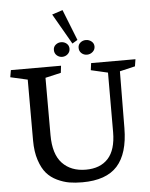

<svg xmlns="http://www.w3.org/2000/svg" viewBox="-60 -947 788 1009"><g transform="rotate(-5 334.0 -442.5)"><path d="M357.9 -51.8Q433.6 -51.8 475.1 -96.9Q516.6 -142.1 517.1 -235.4L517.6 -549.8L428.7 -570.3L433.6 -607.4H667.5L661.6 -570.3L580.6 -551.3L578.1 -251.5Q577.1 -117.7 518.3 -52.5Q459.5 12.7 333.5 12.7Q296.4 12.7 265.4 7.6Q234.4 2.4 201.4 -13.2Q168.5 -28.8 146 -54.7Q123.5 -80.6 108.9 -125Q94.2 -169.4 94.2 -229V-549.8L3.9 -570.3L10.3 -607.4H274.9L270.5 -570.3L188 -551.3V-249Q188 -148.4 233.6 -100.1Q279.3 -51.8 357.9 -51.8ZM416 -730.5Q433.1 -730.5 446 -720Q459 -709.5 459 -692.9Q459 -675.8 446 -664.6Q433.1 -653.3 416 -653.3Q399.4 -653.3 387.2 -664.3Q375 -675.3 375 -692.9Q375 -710 387.5 -720.2Q399.9 -730.5 416 -730.5ZM285.6 -730.5Q302.7 -730.5 314.9 -720Q327.1 -709.5 327.1 -692.9Q327.1 -675.8 314.7 -664.6Q302.2 -653.3 285.6 -653.3Q269 -653.3 256.8 -664.3Q244.6 -675.3 244.6 -692.9Q244.6 -710 257.1 -720.2Q269.5 -730.5 285.6 -730.5ZM252 -879.4 308.1 -897.9 372.6 -734.9 344.7 -718.3Z"/></g></svg>

Font: Neuton
Style: Regular
Weight: 400
Designer: Brian M Zick
Version: Version 1.3